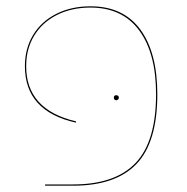

<svg xmlns="http://www.w3.org/2000/svg" viewBox="-20 -589 593 609"><path d="M123 -4H212Q345 -4 410 -72Q475 -140 475 -290Q475 -420 421.5 -492.5Q368 -565 267 -565Q207 -565 160.5 -541.5Q114 -518 88.5 -476Q63 -434 63 -379Q63 -241 221 -204V-200Q59 -236 59 -379Q59 -435 85 -478Q111 -521 158.5 -545Q206 -569 267 -569Q371 -569 425 -495.5Q479 -422 479 -290Q479 -138 413 -69Q347 0 212 0H123ZM341 -279Q341 -287 349 -287Q352 -287 354.5 -285Q357 -283 357 -279Q357 -276 354.5 -273.5Q352 -271 349 -271Q345 -271 343 -273.5Q341 -276 341 -279Z"/></svg>

Font: FiraGO Four
Style: Regular
Weight: 100
Designer: bBox Type
Foundry: bBox Type GmbH
Version: Version 1.001